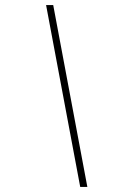

<svg xmlns="http://www.w3.org/2000/svg" viewBox="-20 -734 473 754"><path d="M161 -714H189L323 0H295Z"/></svg>

Font: Prompt Thin
Style: Italic
Weight: 250
Italic angle: -12°
Designer: Katatrad Team
Foundry: CadsonDemak
Version: Version 1.001